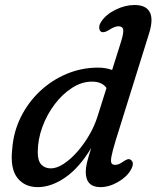

<svg xmlns="http://www.w3.org/2000/svg" viewBox="-20 -738 626 768"><path d="M577 -606.5 442.5 -175.5Q429.5 -132.5 425.8 -112Q422 -91.5 426.2 -85Q430.5 -78.5 440.5 -78.5Q449 -78.5 457 -82.2Q465 -86 475 -93Q483.5 -98.5 490 -100.8Q496.5 -103 503.5 -98.5Q519.5 -86.5 503 -58Q487.5 -30.5 452 -10Q416.5 10.5 381.5 10.5Q323 10.5 323 -51Q323 -67 327.8 -87Q332.5 -107 345 -146.5Q297.5 -67 241.2 -28.2Q185 10.5 131 10.5Q78 10.5 49 -27.2Q20 -65 29 -143Q34 -210.5 63.2 -269.5Q92.5 -328.5 139.8 -373Q187 -417.5 246.8 -442.5Q306.5 -467.5 372 -467.5Q404 -467.5 428.5 -458L463.5 -569Q475 -606 472.8 -619.5Q470.5 -633 453 -633Q439 -633 416 -618Q395 -605 384.5 -611Q377.5 -615.5 376.8 -626.8Q376 -638 385 -651.5Q403.5 -680 442 -699Q480.5 -718 518.5 -718Q563.5 -718 578.8 -690Q594 -662 577 -606.5ZM131 -128.5Q131 -94.5 145.5 -79.5Q160 -64.5 183.5 -64.5Q206.5 -64.5 233.8 -82Q261 -99.5 287.8 -129.5Q314.5 -159.5 336.2 -196.5Q358 -233.5 370 -272L406 -386Q388.5 -411.5 347.5 -411.5Q307.5 -411.5 269 -387Q230.5 -362.5 199.2 -321.5Q168 -280.5 149.5 -230.2Q131 -180 131 -128.5Z"/></svg>

Font: Fraunces 9pt SuperSoft
Style: Italic
Weight: 400
Italic angle: -16°
Version: Version 1.000;[b76b70a41]